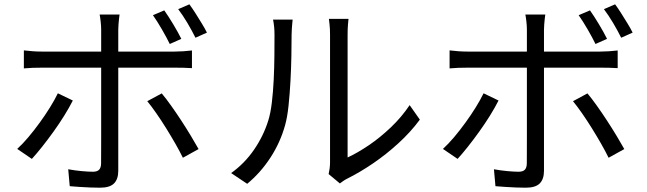

<svg xmlns="http://www.w3.org/2000/svg" viewBox="-20 -839 3040 902"><path d="M751.7 -790.3Q770.7 -763.6 793.8 -725.1Q816.9 -686.7 831.8 -656.5L777.6 -632.3Q762.8 -662.7 740.7 -700.9Q718.5 -739.2 698.5 -767.6ZM869.7 -818.7Q883.4 -800.3 898.6 -776.2Q913.8 -752.1 928.3 -728.4Q942.8 -704.7 952.1 -685.8L898.3 -661.7Q882.1 -694.5 860.3 -731.3Q838.4 -768 817.2 -796ZM541.7 -770.7Q540.7 -763.7 539.2 -750.9Q537.8 -738.1 536.7 -724.2Q535.6 -710.3 535.6 -699.3Q535.6 -673.2 535.6 -639Q535.6 -604.7 535.6 -571.7Q535.6 -538.6 535.6 -514Q535.6 -494 535.6 -455.9Q535.6 -417.9 535.6 -370.1Q535.6 -322.3 535.6 -271.7Q535.6 -221 535.6 -174.1Q535.6 -127.1 535.6 -90.9Q535.6 -54.7 535.6 -36.6Q535.6 2.7 515.6 22.8Q495.7 42.8 449.9 42.8Q429 42.8 403.5 41.8Q378 40.8 353.1 39.1Q328.3 37.4 307.6 35.7L300.5 -43.8Q333.7 -37.8 365.1 -35Q396.4 -32.2 416.2 -32.2Q436.4 -32.2 445.5 -41.5Q454.5 -50.9 454.9 -70.5Q454.9 -84.2 455.1 -118.5Q455.3 -152.8 455.3 -198.6Q455.3 -244.5 455.3 -294.7Q455.3 -344.9 455.3 -390.4Q455.3 -435.9 455.3 -468.9Q455.3 -502 455.3 -514Q455.3 -531.3 455.3 -565.4Q455.3 -599.4 455.3 -636.6Q455.3 -673.8 455.3 -699.7Q455.3 -716.5 452.9 -738.1Q450.5 -759.8 448.1 -770.7ZM92.1 -602.3Q113.3 -599.9 133.3 -598.3Q153.2 -596.7 176.9 -596.7Q189.2 -596.7 226.2 -596.7Q263.1 -596.7 315.5 -596.7Q368 -596.7 428.1 -596.7Q488.2 -596.7 548.5 -596.7Q608.9 -596.7 661.3 -596.7Q713.7 -596.7 750.5 -596.7Q787.3 -596.7 800 -596.7Q817.5 -596.7 840.4 -598.1Q863.2 -599.5 881.8 -601.9V-518.9Q862.3 -520.3 840.8 -520.7Q819.3 -521.1 801 -521.1Q788.3 -521.1 751.7 -521.1Q715.1 -521.1 662.7 -521.1Q610.3 -521.1 550.1 -521.1Q490 -521.1 429.9 -521.1Q369.7 -521.1 317.1 -521.1Q264.5 -521.1 227.5 -521.1Q190.6 -521.1 177.5 -521.1Q154.9 -521.1 133.6 -520.4Q112.3 -519.7 92.1 -517.7ZM322.1 -366.8Q305.9 -334.6 282.4 -296.7Q258.8 -258.7 231.3 -220.4Q203.8 -182.1 177.4 -148.9Q150.9 -115.7 129.7 -92.5L60.9 -139.4Q85.9 -162.2 113.2 -194.4Q140.4 -226.7 166.6 -262.8Q192.8 -298.9 214.9 -334.5Q237 -370.1 251.8 -400.7ZM739.8 -400.2Q760 -376.2 783.6 -343Q807.3 -309.8 831.6 -272.6Q855.9 -235.4 876.9 -200.5Q897.9 -165.7 912.9 -138.7L839.2 -97.9Q824.6 -127.6 804.1 -163.6Q783.6 -199.5 760.6 -236.5Q737.6 -273.5 714.4 -306.8Q691.3 -340 671.9 -363.6Z M1523.9 -21.2Q1526.7 -32.9 1528.6 -47.6Q1530.5 -62.3 1530.5 -77.3Q1530.5 -86.9 1530.5 -120.9Q1530.5 -154.9 1530.5 -204.7Q1530.5 -254.5 1530.5 -312.4Q1530.5 -370.2 1530.5 -428.8Q1530.5 -487.4 1530.5 -538.3Q1530.5 -589.3 1530.5 -626Q1530.5 -662.8 1530.5 -676.3Q1530.5 -704.8 1528.1 -724.6Q1525.8 -744.3 1525.2 -750.4H1617.3Q1616.7 -744.3 1614.8 -724.4Q1613 -704.4 1613 -676Q1613 -662.4 1613 -626.5Q1613 -590.5 1613 -540.1Q1613 -489.8 1613 -432.4Q1613 -374.9 1613 -319.1Q1613 -263.3 1613 -215.8Q1613 -168.2 1613 -137Q1613 -105.8 1613 -99.2Q1659.5 -120.7 1712.6 -156.6Q1765.6 -192.5 1816.2 -240.7Q1866.8 -288.9 1904.5 -345.1L1952.4 -276.9Q1909.3 -218.6 1851.7 -166Q1794.2 -113.4 1732 -71.1Q1669.8 -28.8 1611.3 0.2Q1598.8 6.5 1590.6 12.6Q1582.3 18.6 1576.8 22.8ZM1065.9 -25.9Q1129 -71.1 1173.1 -135.2Q1217.3 -199.3 1240 -271.7Q1251 -306.3 1257.1 -357.3Q1263.2 -408.3 1265.9 -465.5Q1268.6 -522.8 1269.1 -577.5Q1269.6 -632.1 1269.6 -674.3Q1269.6 -696.5 1267.8 -713.8Q1266 -731 1262.8 -746.8H1354.8Q1354.2 -741.3 1353.1 -729.7Q1352.1 -718.2 1351 -704.1Q1349.9 -689.9 1349.9 -675Q1349.9 -633.3 1348.9 -576.5Q1347.9 -519.6 1344.6 -458.3Q1341.3 -397 1335.5 -342.2Q1329.7 -287.4 1319.1 -250Q1296.7 -169.7 1250.6 -98.7Q1204.5 -27.8 1141.3 24.5Z M2751.7 -790.3Q2770.7 -763.6 2793.8 -725.1Q2816.9 -686.7 2831.8 -656.5L2777.6 -632.3Q2762.8 -662.7 2740.7 -700.9Q2718.5 -739.2 2698.5 -767.6ZM2869.7 -818.7Q2883.4 -800.3 2898.6 -776.2Q2913.8 -752.1 2928.3 -728.4Q2942.8 -704.7 2952.1 -685.8L2898.3 -661.7Q2882.1 -694.5 2860.3 -731.3Q2838.4 -768 2817.2 -796ZM2541.7 -770.7Q2540.7 -763.7 2539.2 -750.9Q2537.8 -738.1 2536.7 -724.2Q2535.6 -710.3 2535.6 -699.3Q2535.6 -673.2 2535.6 -639Q2535.6 -604.7 2535.6 -571.7Q2535.6 -538.6 2535.6 -514Q2535.6 -494 2535.6 -455.9Q2535.6 -417.9 2535.6 -370.1Q2535.6 -322.3 2535.6 -271.7Q2535.6 -221 2535.6 -174.1Q2535.6 -127.1 2535.6 -90.9Q2535.6 -54.7 2535.6 -36.6Q2535.6 2.7 2515.6 22.8Q2495.7 42.8 2449.9 42.8Q2429 42.8 2403.5 41.8Q2378 40.8 2353.1 39.1Q2328.3 37.4 2307.6 35.7L2300.5 -43.8Q2333.7 -37.8 2365.1 -35Q2396.4 -32.2 2416.2 -32.2Q2436.4 -32.2 2445.5 -41.5Q2454.5 -50.9 2454.9 -70.5Q2454.9 -84.2 2455.1 -118.5Q2455.3 -152.8 2455.3 -198.6Q2455.3 -244.5 2455.3 -294.7Q2455.3 -344.9 2455.3 -390.4Q2455.3 -435.9 2455.3 -468.9Q2455.3 -502 2455.3 -514Q2455.3 -531.3 2455.3 -565.4Q2455.3 -599.4 2455.3 -636.6Q2455.3 -673.8 2455.3 -699.7Q2455.3 -716.5 2452.9 -738.1Q2450.5 -759.8 2448.1 -770.7ZM2092.1 -602.3Q2113.3 -599.9 2133.3 -598.3Q2153.2 -596.7 2176.9 -596.7Q2189.2 -596.7 2226.2 -596.7Q2263.1 -596.7 2315.5 -596.7Q2368 -596.7 2428.1 -596.7Q2488.2 -596.7 2548.5 -596.7Q2608.9 -596.7 2661.3 -596.7Q2713.7 -596.7 2750.5 -596.7Q2787.3 -596.7 2800 -596.7Q2817.5 -596.7 2840.4 -598.1Q2863.2 -599.5 2881.8 -601.9V-518.9Q2862.3 -520.3 2840.8 -520.7Q2819.3 -521.1 2801 -521.1Q2788.3 -521.1 2751.7 -521.1Q2715.1 -521.1 2662.7 -521.1Q2610.3 -521.1 2550.1 -521.1Q2490 -521.1 2429.9 -521.1Q2369.7 -521.1 2317.1 -521.1Q2264.5 -521.1 2227.5 -521.1Q2190.6 -521.1 2177.5 -521.1Q2154.9 -521.1 2133.6 -520.4Q2112.3 -519.7 2092.1 -517.7ZM2322.1 -366.8Q2305.9 -334.6 2282.4 -296.7Q2258.8 -258.7 2231.3 -220.4Q2203.8 -182.1 2177.4 -148.9Q2150.9 -115.7 2129.7 -92.5L2060.9 -139.4Q2085.9 -162.2 2113.2 -194.4Q2140.4 -226.7 2166.6 -262.8Q2192.8 -298.9 2214.9 -334.5Q2237 -370.1 2251.8 -400.7ZM2739.8 -400.2Q2760 -376.2 2783.6 -343Q2807.3 -309.8 2831.6 -272.6Q2855.9 -235.4 2876.9 -200.5Q2897.9 -165.7 2912.9 -138.7L2839.2 -97.9Q2824.6 -127.6 2804.1 -163.6Q2783.6 -199.5 2760.6 -236.5Q2737.6 -273.5 2714.4 -306.8Q2691.3 -340 2671.9 -363.6Z"/></svg>

Font: Noto Sans TC Thin
Style: Regular
Weight: 100
Designer: Ryoko NISHIZUKA 西塚涼子 (kana, bopomofo & ideographs); Paul D. Hunt (Latin, Greek & Cyrillic); Sandoll Communications 산돌커뮤니
Foundry: Adobe
Version: Version 2.004-H2;hotconv 1.0.118;makeotfexe 2.5.65603